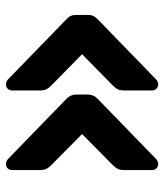

<svg xmlns="http://www.w3.org/2000/svg" viewBox="28 -660 564 661"><g transform="rotate(-90 310.5 -329.0)"><path d="M351 -67Q342 -67 336 -73Q330 -79 330 -88V-183Q330 -198 334 -206Q338 -214 348 -224L455 -329L348 -434Q338 -444 334 -452Q330 -460 330 -475V-570Q330 -579 336 -585Q342 -591 351 -591Q354 -591 359 -589.5Q364 -588 369 -583L575 -383Q590 -370 590 -353V-305Q590 -289 575 -275L369 -75Q364 -70 359 -68.5Q354 -67 351 -67ZM77 -67Q68 -67 62 -73Q56 -79 56 -88V-183Q56 -198 60 -206Q64 -214 74 -224L180 -329L74 -434Q64 -444 60 -452Q56 -460 56 -475V-570Q56 -579 62 -585Q68 -591 77 -591Q79 -591 84.5 -589.5Q90 -588 95 -583L301 -383Q314 -371 316 -353V-305Q314 -287 301 -275L95 -75Q90 -70 84.5 -68.5Q79 -67 77 -67Z"/></g></svg>

Font: Fz Rubik
Style: Bold
Weight: 700
Designer: Hubert and Fischer
Foundry: Hubert and Fischer
Version: Vit hóa bi FontZin.com